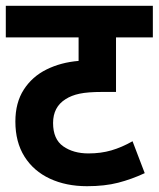

<svg xmlns="http://www.w3.org/2000/svg" viewBox="-20 -642 547 662"><path d="M507 -513H380V-325H332Q283 -325 254.5 -319Q226 -313 206 -300Q163 -273 163 -218Q163 -162 198 -137.5Q233 -113 285 -113Q328 -113 364 -123.5Q400 -134 437 -155L479 -45Q434 -24 387.5 -12Q341 0 280 0Q208 0 152 -26Q96 -52 64.5 -102Q33 -152 33 -223Q33 -288 62 -333Q91 -378 140.5 -402.5Q190 -427 251 -432V-513H0V-622H507Z"/></svg>

Font: Noto Sans SemiCondensed
Style: Bold Italic
Weight: 700
Width: 4
Italic angle: -12°
Designer: Monotype Design Team
Foundry: Monotype Imaging Inc.
Version: Version 2.013; ttfautohint (v1.8.4.7-5d5b)